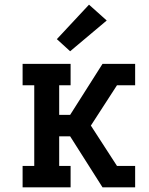

<svg xmlns="http://www.w3.org/2000/svg" viewBox="-20 -804 640 824"><path d="M77 0V-92H127V-438H77V-530H283V-438H234V-311H281L420 -530H560V-438H482L438 -370L370 -265L482 -92H560V0H420L281 -219H234V-92H283V0ZM281 -584 224 -636 362 -784 438 -716Z"/></svg>

Font: Iosevka Curly Slab SmBdEx
Style: Regular
Weight: 600
Width: 7
Monospace: yes
Designer: Belleve Invis
Foundry: Belleve Invis
Version: Version 11.1.0; ttfautohint (v1.8.3)